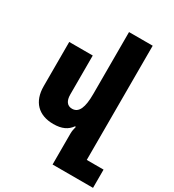

<svg xmlns="http://www.w3.org/2000/svg" viewBox="-233 -888 1138 1258"><g transform="rotate(30 336.0 -259.0)"><path d="M545 104V-760H366V-292C366 -190 345 -138 293 -138C256 -138 237 -166 237 -213V-508H59V-173C59 -57 124 10 237 10C301 10 341 -10 368 -48H375C370 -30 366 -11 366 7V242H672V104Z"/></g></svg>

Font: Noto Sans Armenian SemiCondensed Black
Style: Regular
Weight: 900
Width: 4
Designer: Monotype Design Team
Foundry: Monotype Imaging Inc.
Version: Version 2.008